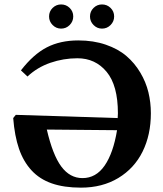

<svg xmlns="http://www.w3.org/2000/svg" viewBox="-20 -842 742 873"><path d="M512.2 -250 192.9 -252.9Q219.7 -137.2 258.8 -84.7Q297.9 -32.2 355 -32.2Q416.5 -32.2 455.8 -89.1Q495.1 -146 512.2 -250ZM105 -494.1 75.2 -522Q131.8 -595.2 192.9 -626.7Q253.9 -658.2 335.9 -658.2Q404.8 -658.2 460.9 -638.9Q517.1 -619.6 554.7 -587.4Q592.3 -555.2 617.9 -512Q643.6 -468.8 654.8 -422.4Q666 -376 666 -327.1Q666 -229 628.4 -152.8Q590.8 -76.7 518.1 -32.7Q445.3 11.2 348.1 11.2Q271 11.2 215.6 -8.1Q160.2 -27.3 123.3 -67.4Q86.4 -107.4 66.4 -165.5Q46.4 -223.6 40 -305.2L51.8 -319.8L515.1 -305.2Q516.1 -314 516.1 -327.1Q516.1 -453.6 464.8 -515.4Q413.6 -577.1 332 -577.1Q268.6 -577.1 208.7 -556.4Q148.9 -535.6 105 -494.1ZM203.1 -767.1Q203.1 -790 219.2 -805.9Q235.4 -821.8 257.8 -821.8Q280.8 -821.8 296.9 -805.9Q313 -790 313 -767.1Q313 -744.6 296.9 -728.3Q280.8 -711.9 257.8 -711.9Q235.4 -711.9 219.2 -728.3Q203.1 -744.6 203.1 -767.1ZM389.2 -767.1Q389.2 -790 405.3 -805.9Q421.4 -821.8 443.8 -821.8Q466.8 -821.8 482.9 -805.9Q499 -790 499 -767.1Q499 -744.6 482.9 -728.3Q466.8 -711.9 443.8 -711.9Q421.4 -711.9 405.3 -728.3Q389.2 -744.6 389.2 -767.1Z"/></svg>

Font: Common Serif
Style: Bold
Weight: 700
Designer: Philipp H. Poll, Khaled Hosny
Foundry: Stefan Peev, Context Ltd.
Version: Version 1.026